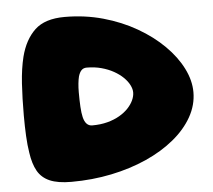

<svg xmlns="http://www.w3.org/2000/svg" viewBox="-48 -665 812 732"><g transform="rotate(-5 358.5 -298.5)"><path d="M196.4 15.4Q145 15.4 114.1 2.1Q83.2 -11.2 67.6 -38.8Q52 -66.4 45.9 -109.6Q41.2 -138 39.4 -173.9Q37.5 -209.8 37.5 -252.6Q37.5 -318.2 41.1 -374.9Q44.8 -431.5 55.8 -475.9Q72.2 -540.2 110.9 -576.8Q149.5 -613.2 225 -613.2Q302.2 -613.2 372 -593.6Q441.8 -574 499.8 -540.5Q557.9 -507 600.4 -464.7Q643 -422.4 666.2 -376.1Q689.5 -329.8 689.5 -285Q689.5 -235.6 664.1 -190.6Q638.8 -145.6 592.9 -107.9Q547.1 -70.2 485.4 -42.6Q423.6 -15 350.2 0.2Q276.8 15.4 196.4 15.4ZM294.4 -192.1Q326.5 -192.1 352.8 -199.1Q379 -206.1 399.1 -217.8Q419.1 -229.4 432.9 -244.1Q446.6 -258.8 453.6 -274.2Q460.6 -289.6 460.6 -303.8Q460.6 -317.1 452.9 -332.2Q445.2 -347.4 430.5 -361.8Q415.8 -376.1 395 -387.8Q374.2 -399.4 348.4 -406.4Q322.5 -413.5 292.1 -413.5Q279.6 -413.5 272 -405.6Q264.4 -397.6 260 -382.4Q257.1 -370.8 255.6 -355.6Q254 -340.5 254 -322.9Q254 -290.5 255.4 -266.6Q256.8 -242.8 260.5 -227.1Q268.8 -192.1 294.4 -192.1Z"/></g></svg>

Font: Gluten Thin
Style: Regular
Weight: 100
Designer: Tyler Finck
Foundry: Etcetera Type Company
Version: Version 1.300